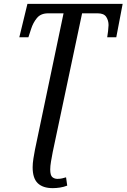

<svg xmlns="http://www.w3.org/2000/svg" viewBox="-20 -734 655 994"><path d="M253 240Q202 240 175.5 214.5Q149 189 149 132Q149 112 153 86.5Q157 61 161 41L309 -665H229Q191 -665 171 -640.5Q151 -616 141 -584L127 -541H80L122 -714H615L582 -541H535Q537 -551 539.5 -573Q542 -595 542 -604Q542 -628 530 -646.5Q518 -665 486 -665H405L253 53Q248 79 244 102.5Q240 126 240 143Q240 174 251 183Q262 192 277 192Q291 192 301.5 189.5Q312 187 322 184L328 227Q310 234 290.5 237Q271 240 253 240Z"/></svg>

Font: Noto Serif Condensed
Style: Italic
Weight: 400
Width: 3
Italic angle: -12°
Designer: Monotype Design Team
Foundry: Monotype Imaging Inc.
Version: Version 2.014; ttfautohint (v1.8.4.7-5d5b)